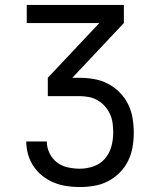

<svg xmlns="http://www.w3.org/2000/svg" viewBox="-20 -540 640 775"><path d="M302 215Q275 215 248.5 211Q222 207 197.5 197Q173 187 152 170.5Q131 154 116 132Q101 110 93.5 84Q86 58 86 31H169Q169 56 180 78.5Q191 101 210 115.5Q229 130 253.5 135.5Q278 141 302 141Q330 141 357.5 131.5Q385 122 403.5 100.5Q422 79 429.5 51.5Q437 24 437 -5Q437 -24 434.5 -43Q432 -62 424 -79.5Q416 -97 403 -111.5Q390 -126 373.5 -135.5Q357 -145 338 -148.5Q319 -152 300 -152H173V-226L381 -447H88V-520H480V-447L272 -226H300Q330 -226 359 -221Q388 -216 414.5 -202.5Q441 -189 462.5 -167.5Q484 -146 497 -119.5Q510 -93 515 -63.5Q520 -34 520 -4Q520 25 515 54Q510 83 497 109.5Q484 136 463 157Q442 178 416 191.5Q390 205 360.5 210Q331 215 302 215Z"/></svg>

Font: Zed Sans Extended
Style: Regular
Weight: 400
Width: 7
Designer: Belleve Invis
Foundry: Belleve Invis
Version: Version 1.0.0; ttfautohint (v1.8.4)